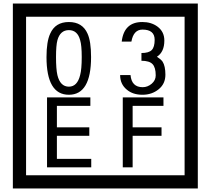

<svg xmlns="http://www.w3.org/2000/svg" viewBox="-20 -980 1195 1090"><path d="M1103 90H53V-960H1103ZM1028 15V-885H128V15ZM497 -656Q497 -442 371 -442Q244 -442 244 -656Q244 -744 265 -789Q294 -855 371 -855Q448 -855 477 -789Q497 -745 497 -656ZM444 -656Q444 -723 435 -752Q420 -809 371 -809Q322 -809 306 -752Q298 -723 298 -656Q298 -587 306 -553Q322 -488 371 -488Q419 -488 435 -554Q444 -587 444 -656ZM919 -556Q919 -504 880.5 -473Q842 -442 789 -442Q734 -442 700 -471Q662 -502 662 -554H721Q727 -485 790 -485Q818 -485 841 -504.5Q864 -524 864 -552Q864 -597 846 -616Q828 -635 783 -635V-679Q825 -679 841.5 -696Q858 -713 858 -754Q858 -812 789 -812Q738 -812 726 -744H671Q684 -855 788 -855Q839 -855 874 -829Q913 -800 913 -750Q913 -685 871 -658Q895 -642 903 -630Q919 -605 919 -556ZM498 -30H247V-427H493V-379H303V-257H487V-209H303V-78H498ZM908 -379H733V-257H897V-209H733V-30H677V-427H908Z"/></svg>

Font: Unicode BMP Fallback SIL
Style: Regular
Weight: 400
Foundry: NRSI, SIL International
Version: Version 5.1 Based on Unicode 5.1